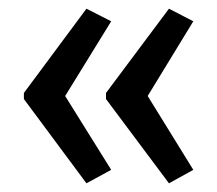

<svg xmlns="http://www.w3.org/2000/svg" viewBox="-20 -485 500 442"><path d="M35 -271 179 -465 236 -436 130 -264 236 -94 179 -63 35 -257ZM224 -271 369 -465 425 -436 320 -264 425 -94 369 -63 224 -257Z"/></svg>

Font: Noto Sans Thai ExtCond
Style: Regular
Weight: 400
Width: 2
Designer: Monotype Design Team
Foundry: Monotype Imaging Inc.
Version: Version 2.002; ttfautohint (v1.8.4.7-5d5b)